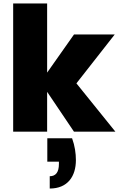

<svg xmlns="http://www.w3.org/2000/svg" viewBox="-20 -760 687 1108"><path d="M646 0 421 -279 642 -561H407L252 -341V-740H56V0H252V-230L407 0ZM253 173H320V186C320 235 301 257 267 257V328C371 328 418 257 418 164C418 125 412 82 396 38H253Z"/></svg>

Font: Poppins STUK1
Style: Regular
Weight: 400
Designer: Jonny Pinhorn (original), Sammy Jo Hughes (modified version)
Foundry: Type Mafia
Version: Version 1.002;hotconv 1.0.109;makeotfexe 2.5.65596